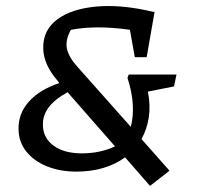

<svg xmlns="http://www.w3.org/2000/svg" viewBox="-20 -555 658 631"><path d="M231 9Q177 9 134 -8.5Q91 -26 66.5 -57Q42 -88 41 -128Q39 -180 74 -220Q109 -260 175 -282L169 -290Q147 -315 134.5 -342.5Q122 -370 122 -399Q122 -457 168.5 -491.5Q215 -526 297 -533.5Q379 -541 484 -516H488L462 -367H423L407 -457Q296 -473 213 -457Q194 -423 200 -395Q206 -367 234 -336L410 -138Q428 -210 399 -299L403 -310H560L552 -271L466 -254Q475 -209 469 -169.5Q463 -130 445 -98L537 6L473 56L391 -38Q360 -15 319.5 -3Q279 9 231 9ZM121 -143Q122 -101 156.5 -76Q191 -51 249 -51Q309 -51 358 -74L202 -252Q159 -228 139.5 -201.5Q120 -175 121 -143Z"/></svg>

Font: Piazzolla SC Medium
Style: Italic
Weight: 500
Italic angle: -11.3°
Designer: Juan Pablo del Peral
Foundry: Huerta Tipografica
Version: Version 1.330